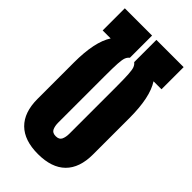

<svg xmlns="http://www.w3.org/2000/svg" viewBox="-264 -931 1012 1012"><g transform="rotate(45 242.0 -425.5)"><path d="M242.2 7.8Q140.6 7.8 87.9 -44.2Q35.2 -96.2 35.2 -196.3V-467.8Q35.2 -622.1 82.5 -694.3H22.9V-859.4H226.1V-693.8Q215.3 -685.5 210 -671.9Q204.6 -658.2 202.6 -626.2Q200.7 -594.2 200.7 -530.8V-185.5Q200.7 -160.2 208.7 -142.6Q216.8 -125 242.2 -125Q267.6 -125 275.6 -142.6Q283.7 -160.2 283.7 -185.5V-530.8Q283.7 -594.2 281.7 -626.2Q279.8 -658.2 274.4 -671.9Q269 -685.5 258.3 -693.8V-859.4H461.4V-694.3H401.9Q449.2 -622.1 449.2 -467.8V-196.3Q449.2 -96.2 396.7 -44.2Q344.2 7.8 242.2 7.8Z"/></g></svg>

Font: Anton SC
Style: Regular
Weight: 400
Designer: Vernon Adams
Foundry: Vernon Adams
Version: Version 2.116; ttfautohint (v1.8.4.7-5d5b)